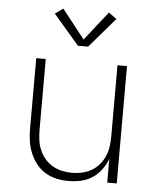

<svg xmlns="http://www.w3.org/2000/svg" viewBox="-54 -809 708 864"><g transform="rotate(5 300.0 -377.5)"><path d="M287 8Q259 8 232 2Q205 -4 181.5 -18.5Q158 -33 141 -55Q124 -77 113.5 -102.5Q103 -128 99 -155Q95 -182 95 -210V-530H138V-210Q138 -187 141 -164Q144 -141 153 -120Q162 -99 177 -81Q192 -63 212 -51.5Q232 -40 254.5 -35Q277 -30 300 -30Q323 -30 345.5 -35Q368 -40 388 -51.5Q408 -63 423 -81Q438 -99 447 -120Q456 -141 459 -164Q462 -187 462 -210V-530H505V0H462V-107Q452 -80 435 -57.5Q418 -35 394.5 -19.5Q371 -4 343 2Q315 8 287 8ZM277 -602 161 -737 197 -763 300 -632 403 -763 439 -737 323 -602Z"/></g></svg>

Font: Iosevka Curly XLtEx
Style: Regular
Weight: 200
Width: 7
Monospace: yes
Designer: Belleve Invis
Foundry: Belleve Invis
Version: Version 11.1.0; ttfautohint (v1.8.3)